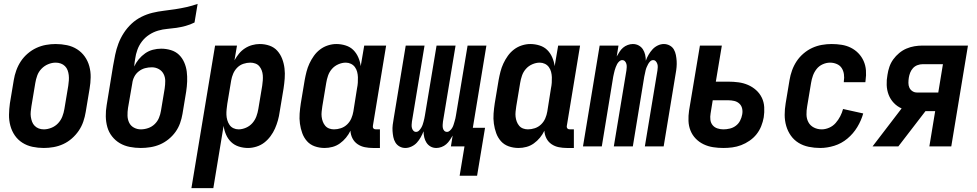

<svg xmlns="http://www.w3.org/2000/svg" viewBox="-20 -755 5040 990"><path d="M206 8Q176 8 147.5 2Q119 -4 95.5 -19Q72 -34 56.5 -56.5Q41 -79 33.5 -106.5Q26 -134 26.5 -163.5Q27 -193 31 -222L51 -342Q55 -367 64 -392Q73 -417 87.5 -439Q102 -461 123 -479Q144 -497 168 -508Q192 -519 217 -523.5Q242 -528 267 -528Q297 -528 325.5 -522Q354 -516 377.5 -501Q401 -486 417 -463.5Q433 -441 440.5 -413.5Q448 -386 447.5 -356.5Q447 -327 442 -298L422 -178Q418 -153 409.5 -128Q401 -103 386 -81Q371 -59 350.5 -41Q330 -23 306 -12Q282 -1 256.5 3.5Q231 8 206 8ZM206 -88Q225 -88 245 -96Q265 -104 279.5 -119.5Q294 -135 301.5 -154.5Q309 -174 312 -193L332 -313Q334 -327 335 -340.5Q336 -354 334.5 -367.5Q333 -381 328.5 -393Q324 -405 315 -414Q306 -423 293.5 -427.5Q281 -432 267 -432Q248 -432 228.5 -424Q209 -416 194 -400.5Q179 -385 172 -365.5Q165 -346 162 -327L142 -207Q140 -193 138.5 -179.5Q137 -166 139 -152.5Q141 -139 145.5 -127Q150 -115 159 -106Q168 -97 180 -92.5Q192 -88 206 -88Z M706 8Q677 8 649 2.5Q621 -3 598 -16.5Q575 -30 558 -51.5Q541 -73 533.5 -99.5Q526 -126 525.5 -155Q525 -184 530 -213L563 -415Q568 -444 574 -473Q580 -502 590.5 -530Q601 -558 618 -584.5Q635 -611 658 -632.5Q681 -654 709 -668Q737 -682 766 -689Q795 -696 824.5 -699.5Q854 -703 883.5 -707.5Q913 -712 942 -718.5Q971 -725 999 -735L983 -639Q961 -628 937.5 -621.5Q914 -615 890 -611.5Q866 -608 842.5 -606Q819 -604 795 -597Q771 -590 749.5 -576Q728 -562 712.5 -542Q697 -522 688.5 -498.5Q680 -475 677 -452Q675 -442 674 -432Q673 -422 672 -412Q681 -432 695.5 -449.5Q710 -467 728.5 -480Q747 -493 768.5 -498.5Q790 -504 811 -504Q837 -504 861.5 -496.5Q886 -489 903 -472.5Q920 -456 930 -433Q940 -410 943 -385.5Q946 -361 945 -335Q944 -309 940 -283L921 -168Q917 -144 908.5 -120Q900 -96 885 -75Q870 -54 849 -37Q828 -20 804.5 -10Q781 0 755.5 4Q730 8 706 8ZM706 -88Q725 -88 744 -94.5Q763 -101 777.5 -115Q792 -129 799.5 -147Q807 -165 810 -184L829 -298Q832 -318 832 -337.5Q832 -357 823.5 -373.5Q815 -390 798.5 -399Q782 -408 763 -408Q745 -408 728 -403.5Q711 -399 696 -387.5Q681 -376 672.5 -359.5Q664 -343 662 -325L640 -198Q637 -178 637.5 -158.5Q638 -139 646 -122.5Q654 -106 670.5 -97Q687 -88 706 -88Z M967 215 1089 -520H1202L1189 -444Q1199 -462 1212 -478Q1225 -494 1242.5 -505.5Q1260 -517 1280 -522.5Q1300 -528 1319 -528Q1346 -528 1370 -519.5Q1394 -511 1410 -493Q1426 -475 1435 -451.5Q1444 -428 1447 -402.5Q1450 -377 1448 -350.5Q1446 -324 1442 -298L1422 -178Q1419 -156 1413 -134.5Q1407 -113 1398 -92.5Q1389 -72 1375 -53Q1361 -34 1343 -20Q1325 -6 1302.5 1Q1280 8 1259 8Q1234 8 1211 0.5Q1188 -7 1171.5 -23Q1155 -39 1145.5 -61Q1136 -83 1133 -106L1080 215ZM1210 -88Q1229 -88 1248.5 -96.5Q1268 -105 1281.5 -120.5Q1295 -136 1302 -155Q1309 -174 1312 -193L1332 -313Q1334 -327 1335 -340.5Q1336 -354 1335 -367Q1334 -380 1329.5 -392Q1325 -404 1317 -413.5Q1309 -423 1296.5 -427.5Q1284 -432 1271 -432Q1253 -432 1235 -426Q1217 -420 1203.5 -406.5Q1190 -393 1182.5 -375.5Q1175 -358 1172 -340L1152 -220Q1150 -206 1148.5 -191.5Q1147 -177 1147.5 -163Q1148 -149 1152 -135.5Q1156 -122 1163.5 -111Q1171 -100 1183.5 -94Q1196 -88 1210 -88Z M1939 8H1903Q1882 8 1861.5 4Q1841 0 1824 -11.5Q1807 -23 1797.5 -41.5Q1788 -60 1787 -81Q1778 -62 1764 -45Q1750 -28 1732.5 -15.5Q1715 -3 1694.5 2.5Q1674 8 1654 8Q1627 8 1603 -0.5Q1579 -9 1563 -27Q1547 -45 1538.5 -68.5Q1530 -92 1526.5 -117.5Q1523 -143 1525 -169.5Q1527 -196 1531 -222L1551 -342Q1555 -364 1560.5 -385.5Q1566 -407 1575.5 -427.5Q1585 -448 1598.5 -467Q1612 -486 1630.5 -500Q1649 -514 1671 -521Q1693 -528 1714 -528Q1739 -528 1762.5 -520.5Q1786 -513 1802 -497Q1818 -481 1827.5 -459Q1837 -437 1840 -414L1858 -520H1971L1903 -108Q1902 -104 1902.5 -100Q1903 -96 1905.5 -93Q1908 -90 1911.5 -89Q1915 -88 1919 -88H1939ZM1702 -88Q1720 -88 1738 -94Q1756 -100 1770 -113.5Q1784 -127 1791.5 -144.5Q1799 -162 1802 -180L1821 -300Q1824 -314 1825 -328.5Q1826 -343 1825.5 -357Q1825 -371 1821.5 -384.5Q1818 -398 1810 -409Q1802 -420 1789.5 -426Q1777 -432 1763 -432Q1744 -432 1724.5 -423.5Q1705 -415 1691.5 -399.5Q1678 -384 1671.5 -365Q1665 -346 1662 -327L1642 -207Q1640 -193 1638.5 -179.5Q1637 -166 1638.5 -153Q1640 -140 1644.5 -128Q1649 -116 1657 -106.5Q1665 -97 1677 -92.5Q1689 -88 1702 -88Z M2350 151 2375 0H2305L2314 -56Q2307 -44 2299 -32Q2291 -20 2280.5 -11Q2270 -2 2256.5 3Q2243 8 2230 8Q2213 8 2200 0.5Q2187 -7 2179 -19.5Q2171 -32 2167.5 -47Q2164 -62 2164 -78Q2158 -63 2149.5 -47.5Q2141 -32 2129.5 -19.5Q2118 -7 2102 0.5Q2086 8 2070 8Q2054 8 2040.5 0.5Q2027 -7 2019 -20Q2011 -33 2008 -48.5Q2005 -64 2004 -79.5Q2003 -95 2005 -111.5Q2007 -128 2010 -144L2072 -520H2169L2104 -128Q2103 -120 2102.5 -111.5Q2102 -103 2104 -95Q2106 -87 2111.5 -81Q2117 -75 2125 -75Q2134 -75 2140.5 -81.5Q2147 -88 2151.5 -95.5Q2156 -103 2159 -111Q2162 -119 2164 -127.5Q2166 -136 2168 -144Q2170 -152 2171 -160L2231 -520H2329L2264 -128Q2263 -120 2262.5 -111.5Q2262 -103 2263.5 -95Q2265 -87 2270.5 -81Q2276 -75 2285 -75Q2293 -75 2300 -81.5Q2307 -88 2311.5 -95.5Q2316 -103 2318.5 -111Q2321 -119 2323.5 -127.5Q2326 -136 2328 -144Q2330 -152 2331 -160L2391 -520H2488L2418 -96H2481L2440 151Z M2939 8H2903Q2882 8 2861.5 4Q2841 0 2824 -11.5Q2807 -23 2797.5 -41.5Q2788 -60 2787 -81Q2778 -62 2764 -45Q2750 -28 2732.5 -15.5Q2715 -3 2694.5 2.5Q2674 8 2654 8Q2627 8 2603 -0.5Q2579 -9 2563 -27Q2547 -45 2538.5 -68.5Q2530 -92 2526.5 -117.5Q2523 -143 2525 -169.5Q2527 -196 2531 -222L2551 -342Q2555 -364 2560.5 -385.5Q2566 -407 2575.5 -427.5Q2585 -448 2598.5 -467Q2612 -486 2630.5 -500Q2649 -514 2671 -521Q2693 -528 2714 -528Q2739 -528 2762.5 -520.5Q2786 -513 2802 -497Q2818 -481 2827.5 -459Q2837 -437 2840 -414L2858 -520H2971L2903 -108Q2902 -104 2902.5 -100Q2903 -96 2905.5 -93Q2908 -90 2911.5 -89Q2915 -88 2919 -88H2939ZM2702 -88Q2720 -88 2738 -94Q2756 -100 2770 -113.5Q2784 -127 2791.5 -144.5Q2799 -162 2802 -180L2821 -300Q2824 -314 2825 -328.5Q2826 -343 2825.5 -357Q2825 -371 2821.5 -384.5Q2818 -398 2810 -409Q2802 -420 2789.5 -426Q2777 -432 2763 -432Q2744 -432 2724.5 -423.5Q2705 -415 2691.5 -399.5Q2678 -384 2671.5 -365Q2665 -346 2662 -327L2642 -207Q2640 -193 2638.5 -179.5Q2637 -166 2638.5 -153Q2640 -140 2644.5 -128Q2649 -116 2657 -106.5Q2665 -97 2677 -92.5Q2689 -88 2702 -88Z M2986 0 3072 -520H3169L3160 -464Q3167 -476 3174.5 -488Q3182 -500 3192.5 -509Q3203 -518 3216.5 -523Q3230 -528 3243 -528Q3260 -528 3273.5 -520.5Q3287 -513 3295 -500.5Q3303 -488 3306.5 -473Q3310 -458 3310 -442Q3315 -457 3324 -472.5Q3333 -488 3344.5 -500.5Q3356 -513 3371.5 -520.5Q3387 -528 3403 -528Q3419 -528 3433 -520.5Q3447 -513 3454.5 -500Q3462 -487 3465 -471.5Q3468 -456 3469 -440.5Q3470 -425 3468.5 -408.5Q3467 -392 3464 -376L3402 0H3305L3370 -392Q3371 -400 3371.5 -408.5Q3372 -417 3369.5 -425Q3367 -433 3361.5 -439Q3356 -445 3348 -445Q3339 -445 3332.5 -438.5Q3326 -432 3322 -424.5Q3318 -417 3314.5 -409Q3311 -401 3309 -392.5Q3307 -384 3305.5 -376Q3304 -368 3302 -360L3243 0H3145L3210 -392Q3211 -400 3211.5 -408.5Q3212 -417 3210 -425Q3208 -433 3202.5 -439Q3197 -445 3188 -445Q3180 -445 3173 -438.5Q3166 -432 3162 -424.5Q3158 -417 3155 -409Q3152 -401 3149.5 -392.5Q3147 -384 3145.5 -376Q3144 -368 3142 -360L3083 0Z M3710 8Q3683 8 3657 4Q3631 0 3608 -11Q3585 -22 3567.5 -40Q3550 -58 3540.5 -81.5Q3531 -105 3530 -131.5Q3529 -158 3533 -185L3589 -520H3702L3671 -334H3735Q3762 -334 3788 -330.5Q3814 -327 3837 -317Q3860 -307 3878.5 -290.5Q3897 -274 3908 -251.5Q3919 -229 3920.5 -202.5Q3922 -176 3918 -150Q3914 -127 3905 -104.5Q3896 -82 3881 -63Q3866 -44 3845 -29.5Q3824 -15 3801.5 -6.5Q3779 2 3756 5Q3733 8 3710 8ZM3710 -88Q3726 -88 3743 -92Q3760 -96 3774 -106.5Q3788 -117 3796 -132.5Q3804 -148 3807 -165Q3810 -181 3806.5 -196Q3803 -211 3792 -221Q3781 -231 3766 -234.5Q3751 -238 3735 -238H3655L3644 -170Q3641 -153 3643 -137Q3645 -121 3654.5 -109.5Q3664 -98 3679 -93Q3694 -88 3710 -88Z M4209 8Q4179 8 4150 2Q4121 -4 4097.5 -18.5Q4074 -33 4058 -55.5Q4042 -78 4034 -105.5Q4026 -133 4026 -162.5Q4026 -192 4031 -222L4051 -342Q4055 -367 4064 -392Q4073 -417 4087.5 -439Q4102 -461 4123 -479Q4144 -497 4168 -508Q4192 -519 4217.5 -523.5Q4243 -528 4268 -528Q4294 -528 4319.5 -524Q4345 -520 4367 -509Q4389 -498 4406 -480.5Q4423 -463 4433 -440.5Q4443 -418 4445 -392.5Q4447 -367 4443 -340L4442 -331H4331V-336Q4334 -354 4331.5 -372Q4329 -390 4320 -404Q4311 -418 4294.5 -425Q4278 -432 4260 -432Q4241 -432 4222 -423.5Q4203 -415 4190.5 -399Q4178 -383 4171.5 -364.5Q4165 -346 4162 -327L4142 -207Q4138 -185 4138.5 -163.5Q4139 -142 4148.5 -124.5Q4158 -107 4176.5 -97.5Q4195 -88 4217 -88Q4236 -88 4255.5 -96.5Q4275 -105 4289 -121Q4303 -137 4312.5 -155.5Q4322 -174 4327 -193L4431 -170Q4421 -134 4400.5 -100Q4380 -66 4349.5 -40.5Q4319 -15 4282 -3.5Q4245 8 4209 8Z M4479 0 4629 -196Q4606 -206 4588.5 -224.5Q4571 -243 4562 -266.5Q4553 -290 4552 -316.5Q4551 -343 4556 -369Q4559 -390 4566 -410.5Q4573 -431 4586 -449Q4599 -467 4616.5 -481.5Q4634 -496 4654 -504.5Q4674 -513 4695 -516.5Q4716 -520 4737 -520H4971L4885 0H4772L4802 -182H4752L4612 0ZM4708 -278H4818L4842 -424H4737Q4724 -424 4710.5 -419Q4697 -414 4687.5 -403.5Q4678 -393 4673 -380Q4668 -367 4666 -354Q4664 -341 4664 -327.5Q4664 -314 4669 -303Q4674 -292 4684.5 -285Q4695 -278 4708 -278Z"/></svg>

Font: Iosevka
Style: Bold Italic
Weight: 700
Italic angle: -9°
Monospace: yes
Designer: Belleve Invis
Foundry: Belleve Invis
Version: Version 32.5.0; ttfautohint (v1.8.4)